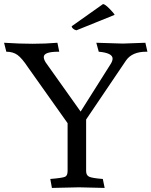

<svg xmlns="http://www.w3.org/2000/svg" viewBox="-20 -920 744 943"><path d="M494 3 368 0Q367 0 235 3L227 -41Q288 -46 300 -52Q312 -58 312 -80V-315L117 -590Q88 -634 66 -650Q44 -666 11 -666L0 -710Q78 -705 140 -705Q202 -705 262 -710L271 -666H267Q195 -666 195 -640Q195 -629 204 -614L376 -372L520 -600Q533 -619 533 -632Q533 -660 465 -666L453 -710L583 -706L694 -710L704 -666H698Q629 -666 599 -623L403 -333V-80Q403 -59 418 -52Q433 -45 485 -41ZM332 -791 486 -900Q495 -900 517 -878Q539 -856 543 -847L355 -771Q344 -774 338 -780Q332 -786 332 -791Z"/></svg>

Font: Lusitana
Style: Regular
Weight: 400
Designer: Ana Paula Megda
Foundry: Ana Paula Megda
Version: Version 1.001; ttfautohint (v1.4.1)